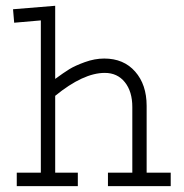

<svg xmlns="http://www.w3.org/2000/svg" viewBox="-20 -634 626 654"><path d="M24.4 -602.5 168 -614.3V-365.2Q197.3 -386.7 216.3 -398.4Q235.4 -410.2 269 -422.4Q302.7 -434.6 335 -434.6Q401.4 -434.6 440.4 -390.1Q479.5 -345.7 479.5 -273.4V-45.9H561.5V0H347.7V-45.9H430.7V-269.5Q430.7 -322.3 405.3 -354Q379.9 -385.7 336.9 -385.7Q263.7 -385.7 168 -307.6V-45.9H245.1V0H37.1V-45.9H119.1V-564.5L28.3 -556.6Z"/></svg>

Font: Thabit
Style: Regular
Weight: 500
Designer: Regenerated by Nadim Shaikli
Foundry: MAK Alagha
Version: 0.01